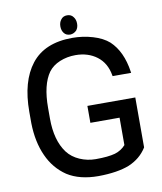

<svg xmlns="http://www.w3.org/2000/svg" viewBox="-95 -951 877 1037"><g transform="rotate(-10 343.5 -432.5)"><path d="M629.9 -100.6 628.9 -98.6Q594.7 -43.9 530.3 -16.6Q465.8 8.8 361.3 9.8Q257.8 9.8 190.4 -33.2Q124 -78.1 89.8 -154.3Q54.7 -231.4 52.7 -335V-397.5Q52.7 -563.5 125 -656.2Q198.2 -750 350.6 -750Q408.2 -750 462.4 -733.9Q516.6 -717.8 549.8 -688.5Q613.3 -628.9 629.9 -515.6L630.9 -508.8H529.3L528.3 -513.7Q516.6 -582 468.3 -618.7Q419.9 -655.3 350.6 -655.3Q304.7 -655.3 264.6 -638.7Q224.6 -622.1 202.1 -591.8Q156.2 -527.3 156.2 -400.4V-341.8Q156.2 -221.7 208 -152.3Q233.4 -119.1 274.9 -101.1Q316.4 -83 362.3 -83Q430.7 -83 468.8 -93.8Q503.9 -104.5 527.3 -130.9V-281.2H367.2V-374H629.9ZM297.9 -821.3Q297.9 -843.8 309.6 -858.4Q321.3 -875 343.8 -875Q366.2 -875 377.9 -858.4Q389.6 -843.8 389.6 -821.3Q389.6 -799.8 377.9 -785.2Q363.3 -770.5 343.8 -769.5Q321.3 -769.5 309.6 -784.7Q297.9 -799.8 297.9 -821.3Z"/></g></svg>

Font: RobotoJAA
Style: Medium
Weight: 500
Version: Version 2.05; 2016-11-05